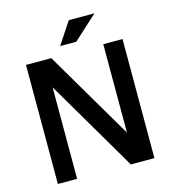

<svg xmlns="http://www.w3.org/2000/svg" viewBox="-124 -968 960 1070"><g transform="rotate(-15 355.5 -433.0)"><path d="M77 0H188V-528L498 0H634V-687H523V-177L223 -687H77ZM288 -739H381L520 -866H372Z"/></g></svg>

Font: Ronzino Medium
Style: Regular
Weight: 500
Designer: Nunzio Mazzaferro
Foundry: Collletttivo
Version: Version 1.000;Glyphs 3.3 (3337)